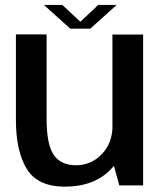

<svg xmlns="http://www.w3.org/2000/svg" viewBox="-20 -728 644 754"><path d="M448.5 0H542V-592.5H421.5V-98.5ZM163 -593H42.5V-257Q42.5 -134.5 85 -64.8Q127.5 5 235 5Q349.5 5 415.2 -63Q481 -131 481 -205L422 -236Q422 -166.5 380 -122.8Q338 -79 278 -79Q219.5 -79 191.2 -119.5Q163 -160 163 -262ZM256 -615.5H334.5L438 -708.5H365.5L295.5 -642.5L225 -708.5H152.5Z"/></svg>

Font: Anybody UltraCondensed Thin Medium
Style: Regular
Weight: 500
Version: Version 1.111